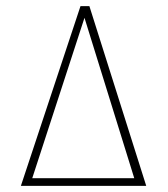

<svg xmlns="http://www.w3.org/2000/svg" viewBox="-20 -605 546 625"><path d="M48 0 242 -585H271L456 0ZM85 -25H417L255 -547Z"/></svg>

Font: Alumni Sans SC Thin
Style: Italic
Weight: 100
Italic angle: -8°
Designer: Robert E. Leuschke
Foundry: Robert E. Leuschke
Version: Version 1.016